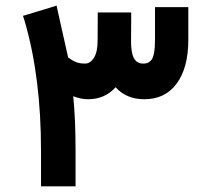

<svg xmlns="http://www.w3.org/2000/svg" viewBox="-20 -663 721 681"><path d="M281.7 -437.5Q300.3 -437.5 313.2 -458Q326.2 -478.5 326.2 -518.6L326.7 -599.1V-618.7H346.2H425.8H445.3V-599.1L444.8 -518.6Q444.8 -490.7 449 -473.1Q453.1 -455.6 462.6 -446.5Q472.2 -437.5 487.3 -437.5Q496.6 -437.5 502.4 -439.5Q508.3 -441.4 515.4 -448.5Q522.5 -455.6 526.1 -473.9Q529.8 -492.2 529.8 -521V-618.2V-637.7H549.3H628.4H647.9V-618.2V-521Q647.9 -422.9 606.9 -366.9Q565.9 -311 492.2 -311Q428.2 -311 390.1 -353.5Q352.1 -311 292 -311Q266.6 -311 239.7 -321.8Q248 -241.7 248 -127V-21.5V-2H228.5H145H125.5V-21.5V-127Q125.5 -390.1 67.4 -588.4L61.5 -606.9L80.1 -612.3L160.2 -636.7L180.7 -643.1L185.1 -622.6L221.7 -459Q237.8 -447.3 250.7 -442.4Q263.7 -437.5 281.7 -437.5Z"/></svg>

Font: Shabnam FD
Style: Bold
Weight: 700
Foundry: DejaVu fonts team - Redesigned by Saber Rastikerdar - Based on Vazir font
Version: Version 5.00;October 20, 2019;FontCreator 12.0.0.2547 64-bit